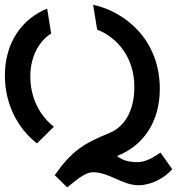

<svg xmlns="http://www.w3.org/2000/svg" viewBox="-20 -692 761 826"><path d="M483.5 -21C595 -64 667.5 -166 667.5 -309.5C667.5 -520 520.5 -641 380.5 -671.5L398 -564.5C484.5 -531 558 -445 558 -317.5C558 -233 527.5 -151 450 -119.5C337.5 -74 286.5 -40 215.5 61.5L269 114C303 88.5 342.5 49 380.5 49C450 49 506.5 105 576 105C629.5 105 687 75 721 36L670.5 -35.5C637.5 -13 605 5.5 572 5.5C541 5.5 508 0 483.5 -21ZM1 -367.5C1 -243.5 56 -140 139 -75L212 -147C150.5 -194 110.5 -271.5 110.5 -362.5C110.5 -443 142.5 -510.5 200 -548L183 -655C73 -610.5 1 -507 1 -367.5Z"/></svg>

Font: Font.Observer
Style: Regular
Weight: 500
Italic angle: 9°
Version: Version 1.001;FEAKit 1.0